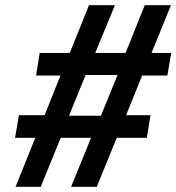

<svg xmlns="http://www.w3.org/2000/svg" viewBox="-20 -720 680 740"><path d="M369 -274H246L310 -431H433ZM323 -700 249 -516H133L119 -429H213L152 -276H53L38 -189H116L40 0H137L214 -189H331L254 0H353L430 -189H546L560 -276H466L528 -429H625L640 -516H564L639 -700H538L464 -516H347L423 -700Z"/></svg>

Font: Jost* 500 Medium Italic
Style: Italic
Weight: 500
Italic angle: -10°
Version: Version 3.200; ttfautohint (v0.97) -l 8 -r 50 -G 200 -x 14 -